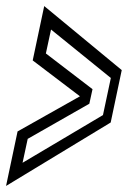

<svg xmlns="http://www.w3.org/2000/svg" viewBox="-27 -613 460 634"><path d="M-7 1 31 -179 237 -295 81 -413.5 119 -593 375 -381.5 338.5 -208.5ZM47.5 -75.5 313 -233 339 -355.5 141.5 -515.5 124.5 -436.5 278.5 -318.5 268 -270.5 64.5 -154.5Z"/></svg>

Font: Tourney
Style: Italic
Weight: 400
Italic angle: -12°
Version: Version 1.015